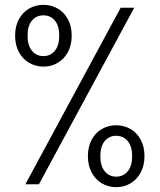

<svg xmlns="http://www.w3.org/2000/svg" viewBox="-20 -762 660 794"><path d="M42.5 -615Q42.5 -653.5 58 -682.2Q73.5 -711 100.2 -726.5Q127 -742 159.5 -742Q192 -742 218.8 -726.5Q245.5 -711 261 -682.2Q276.5 -653.5 276.5 -615Q276.5 -576 261 -547Q245.5 -518 218.8 -502.2Q192 -486.5 159.5 -486.5Q127 -486.5 100.2 -502.2Q73.5 -518 58 -547Q42.5 -576 42.5 -615ZM225 -615Q225 -655.5 206.8 -677Q188.5 -698.5 159.5 -698.5Q130.5 -698.5 112.2 -677Q94 -655.5 94 -615Q94 -574 112.2 -552Q130.5 -530 159.5 -530Q188.5 -530 206.8 -552Q225 -574 225 -615ZM343.5 -116.5Q343.5 -155 359 -184Q374.5 -213 401.2 -228.5Q428 -244 460.5 -244Q493 -244 519.8 -228.5Q546.5 -213 562 -184Q577.5 -155 577.5 -116.5Q577.5 -78 562 -48.8Q546.5 -19.5 519.8 -3.8Q493 12 460.5 12Q428 12 401.2 -3.8Q374.5 -19.5 359 -48.8Q343.5 -78 343.5 -116.5ZM526.5 -116.5Q526.5 -157 508 -178.8Q489.5 -200.5 460.5 -200.5Q431.5 -200.5 413.2 -178.8Q395 -157 395 -116.5Q395 -75.5 413.2 -53.5Q431.5 -31.5 460.5 -31.5Q489.5 -31.5 508 -53.5Q526.5 -75.5 526.5 -116.5ZM85 0 479 -730H535L141 0Z"/></svg>

Font: Monaspace Krypton Var
Style: Regular
Weight: 400
Designer: Riley Cran and the Lettermatic Team
Version: Version 1.101 (Monaspace Krypton Var)